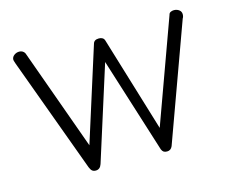

<svg xmlns="http://www.w3.org/2000/svg" viewBox="-75 -575 812 684"><g transform="rotate(-15 330.5 -233.0)"><path d="M463 7Q455 7 450.5 4Q446 1 443 -6L332 -358L222 -11Q219 -2 213.5 2.5Q208 7 200 7Q192 7 187 3Q182 -1 178 -11L22 -436Q18 -448 18 -450Q18 -460 26.5 -466.5Q35 -473 46 -473Q52 -473 57.5 -470Q63 -467 66 -461L201 -86L310 -430Q312 -438 317.5 -441.5Q323 -445 332 -445Q340 -445 345.5 -441.5Q351 -438 353 -430L459 -81L597 -461Q598 -467 603.5 -470Q609 -473 616 -473Q627 -473 635 -467Q643 -461 643 -451Q643 -442 639 -436L483 -7Q477 7 463 7Z"/></g></svg>

Font: Dosis
Style: Regular
Weight: 400
Designer: Edgar Tolentino, Pablo Impallari, Igino Marini
Foundry: Edgar Tolentino, Pablo Impallari, Igino Marini
Version: Version 1.007;Glyphs 3.1.1 (3134)